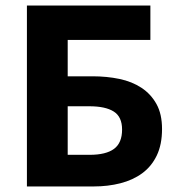

<svg xmlns="http://www.w3.org/2000/svg" viewBox="-20 -672 640 692"><path d="M77 0V-652H522V-528H224V-397H314Q365 -397 410.5 -387.5Q456 -378 490 -355.5Q524 -333 544 -297Q564 -261 564 -207Q564 -151 545 -111.5Q526 -72 492.5 -47.5Q459 -23 414 -11.5Q369 0 318 0ZM224 -114H303Q362 -114 391 -135.5Q420 -157 420 -205Q420 -251 390 -270Q360 -289 302 -289H224Z"/></svg>

Font: TT Toshiba Sans
Style: Bold
Weight: 700
Designer: Paul D. Hunt
Foundry: Toshiba Corporation
Version: Version 2.020;PS 2.000;hotconv 1.0.86;makeotf.lib2.5.63406